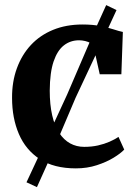

<svg xmlns="http://www.w3.org/2000/svg" viewBox="-20 -666 548 772"><path d="M285 11Q197 11 140.2 -26Q83.5 -63 56 -127Q28.5 -191 28.5 -272Q28 -337 47.8 -391.2Q67.5 -445.5 104.2 -485Q141 -524.5 193.5 -546Q246 -567.5 311.5 -567.5Q353.5 -567.5 384.2 -561.2Q415 -555 437 -547.8Q459 -540.5 474 -537.5L468 -367.5H381L356.5 -477.5Q354.5 -486.5 345 -492.2Q335.5 -498 322.5 -501Q309.5 -504 298 -504Q263 -504 236.8 -483.5Q210.5 -463 195.5 -418.8Q180.5 -374.5 180 -301.5Q180 -245 189.8 -202.5Q199.5 -160 218 -131.8Q236.5 -103.5 262 -89.5Q287.5 -75.5 318.5 -75.5Q348.5 -75.5 374 -81.2Q399.5 -87 420.5 -96.2Q441.5 -105.5 456.5 -115.5L479.5 -64.5Q465.5 -49.5 437 -32Q408.5 -14.5 369.5 -1.8Q330.5 11 285 11ZM128.5 86.5 86.5 67 139 -45.5 250 -286 360 -542 407 -645.5 448.5 -625.5 400.5 -521.5 284 -273 179.5 -27Z"/></svg>

Font: Merriweather 24pt
Style: Bold
Weight: 700
Designer: Eben Sorkin
Foundry: Eben Sorkin
Version: Version 2.100